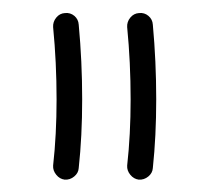

<svg xmlns="http://www.w3.org/2000/svg" viewBox="-20 -705 317 300"><path d="M196.8 -424.3Q189 -425.3 183.6 -431.9Q178.2 -438.5 178.7 -446.3Q184.1 -494.6 184.1 -549.8Q184.1 -607.4 178.7 -662.6Q178.2 -670.9 183.6 -677.5Q189 -684.1 197.3 -684.6Q205.6 -685.5 211.9 -680.2Q218.3 -674.8 218.8 -666.5Q224.1 -608.9 224.1 -549.8Q224.1 -492.2 218.8 -442.4Q218.3 -434.6 211.7 -429.2Q205.1 -423.8 196.8 -424.3ZM81.1 -424.3Q73.2 -425.3 67.9 -431.9Q62.5 -438.5 63 -446.3Q68.4 -494.6 68.4 -549.8Q68.4 -607.4 63 -662.6Q62.5 -670.9 67.9 -677.5Q73.2 -684.1 81.5 -684.6Q89.8 -685.5 96.2 -680.2Q102.5 -674.8 103 -666.5Q108.4 -608.9 108.4 -549.8Q108.4 -492.2 103 -442.4Q102.5 -434.6 95.9 -429.2Q89.4 -423.8 81.1 -424.3Z"/></svg>

Font: Mikhak-DS1-FD Regular
Style: Regular
Weight: 400
Designer: Amin Abedi
Version: Version 3.2